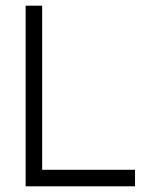

<svg xmlns="http://www.w3.org/2000/svg" viewBox="-20 -654 514 674"><path d="M454 0H70V-634H128V-58H454Z"/></svg>

Font: Linear
Style: Regular
Weight: 400
Designer: Braydon G. Fuller
Foundry: Braydon G. Fuller
Version: Version 1.000;PS 001.000;hotconv 1.0.38